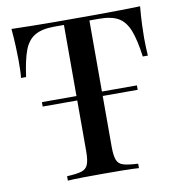

<svg xmlns="http://www.w3.org/2000/svg" viewBox="-80 -781 797 854"><g transform="rotate(-10 318.5 -354.0)"><path d="M534 -364V-344H105V-364ZM609 -708Q605 -666 603.5 -626.5Q602 -587 602 -566Q602 -543 603 -522Q604 -501 605 -486H582Q572 -561 555.5 -604Q539 -647 508 -666Q477 -685 419 -685H376V-115Q376 -75 383.5 -55Q391 -35 413.5 -28.5Q436 -22 479 -20V0Q451 -2 407 -2.5Q363 -3 317 -3Q269 -3 226.5 -2.5Q184 -2 158 0V-20Q201 -22 223 -28.5Q245 -35 253 -55Q261 -75 261 -115V-685H217Q161 -685 129 -666Q97 -647 81 -604Q65 -561 55 -486H32Q34 -501 34.5 -522Q35 -543 35 -566Q35 -587 33.5 -626.5Q32 -666 28 -708Q71 -707 122 -706Q173 -705 225 -705Q277 -705 319 -705Q361 -705 412 -705Q463 -705 515 -706Q567 -707 609 -708Z"/></g></svg>

Font: Playfair Display Medium
Style: Regular
Weight: 500
Designer: Claus Eggers Sørensen
Foundry: Claus Eggers Sørensen
Version: Version 1.203